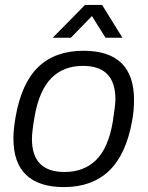

<svg xmlns="http://www.w3.org/2000/svg" viewBox="-20 -743 596 775"><path d="M192.9 -590.8 323.2 -723.1H392.1L474.1 -590.8H405.8L351.1 -678.2L266.1 -590.8ZM237.8 12.2Q137.7 12.2 85.9 -36.6Q34.2 -85.4 34.2 -184.1Q34.2 -222.7 43 -271Q66.9 -408.2 135 -473.1Q203.1 -538.1 316.9 -538.1Q521 -538.1 521 -339.8Q521 -295.9 513.2 -254.9Q488.8 -118.7 419.9 -53.2Q351.1 12.2 237.8 12.2ZM240.2 -48.8Q319.3 -48.8 368.4 -97.7Q417.5 -146.5 435.1 -251Q445.8 -318.4 445.8 -342.8Q445.8 -477.1 314.9 -477.1Q236.3 -477.1 187.5 -428Q138.7 -378.9 120.1 -274.9Q108.9 -211.4 108.9 -182.1Q108.9 -48.8 240.2 -48.8Z"/></svg>

Font: Archivo Light
Style: Italic
Weight: 300
Italic angle: -10°
Designer: Hector Gatti
Foundry: Omnibus-Type
Version: Version 2.001